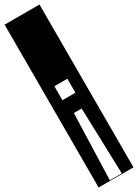

<svg xmlns="http://www.w3.org/2000/svg" viewBox="-306 -929 829 1154"><g transform="rotate(-30 109.0 -352.0)"><path d="M-12 -917H230V213H-12ZM62 -350H152V-447H62ZM151 209 137 -249H83L68 209Z"/></g></svg>

Font: Zilla Slab Highlight
Style: Regular
Weight: 400
Designer: Typotheque Type Foundry
Foundry: Typotheque type foundry
Version: Version 1.1; 2017; ttfautohint (v1.6)